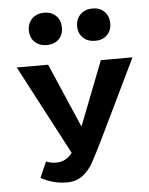

<svg xmlns="http://www.w3.org/2000/svg" viewBox="-51 -727 607 780"><g transform="rotate(-5 252.5 -337.5)"><path d="M90 -618Q90 -648 109 -666.5Q128 -685 158 -685Q188 -685 206.5 -666.5Q225 -648 225 -618Q225 -589 206.5 -571Q188 -553 158 -553Q128 -553 109 -571Q90 -589 90 -618ZM287 -618Q287 -648 306 -666.5Q325 -685 356 -685Q385 -685 403.5 -666.5Q422 -648 422 -618Q422 -589 403.5 -571Q385 -553 356 -553Q325 -553 306 -571Q287 -589 287 -618ZM500 -473 343 -148Q313 -87 297 -58.5Q281 -30 255 -10Q229 10 191 10Q134 10 85 -18L113 -82Q134 -74 152 -74Q174 -74 190 -82Q206 -90 220 -108L28 -473H156L269 -211L371 -473Z"/></g></svg>

Font: Ysabeau SC
Style: Bold
Weight: 700
Designer: Christian Thalmann (Catharsis Fonts)
Version: Version 0.003